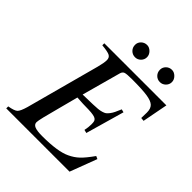

<svg xmlns="http://www.w3.org/2000/svg" viewBox="-226 -965 1102 1102"><g transform="rotate(45 324.5 -414.5)"><path d="M648.9 -662.1 619.1 -506.8 598.1 -508.8Q599.1 -525.9 599.1 -554.2Q599.1 -585.9 583 -601.3Q566.9 -616.7 526.6 -622.8Q486.3 -628.9 403.8 -628.9Q360.4 -628.9 347.4 -624.3Q334.5 -619.6 330.1 -603L265.1 -366.2Q337.4 -368.2 346.2 -368.2Q371.6 -369.1 385.5 -370.4Q399.4 -371.6 413.8 -375.7Q428.2 -379.9 435.3 -385Q442.4 -390.1 451.7 -402.1Q460.9 -414.1 467.3 -427.5Q473.6 -440.9 483.9 -464.8L502.9 -460L436 -225.1L416 -230Q421.9 -257.3 421.9 -280.8Q421.9 -296.9 419.7 -304.4Q417.5 -312 411.1 -316.9Q398.9 -327.6 350.1 -329.1L304.2 -330.1L255.9 -333Q227.1 -221.2 225.1 -215.8Q189.9 -86.9 189.9 -66.9Q189.9 -48.8 208.7 -41Q227.5 -33.2 270 -33.2Q396 -33.2 453.1 -61Q485.8 -76.2 510.5 -99.6Q535.2 -123 569.8 -171.9L586.9 -164.1L524.9 0H11.2V-16.1Q53.7 -23.4 66.4 -35.2Q79.1 -46.9 91.8 -90.8L212.9 -540Q224.1 -582 224.1 -604Q224.1 -625 208.5 -633.3Q192.9 -641.6 145 -646V-662.1ZM326.2 -829.1Q344.7 -829.1 359.9 -813.7Q375 -798.3 375 -778.8Q375 -758.8 360.6 -744.4Q346.2 -730 326.2 -730Q305.2 -730 290.5 -744.6Q275.9 -759.3 275.9 -780.8Q275.9 -800.8 290.5 -814.9Q305.2 -829.1 326.2 -829.1ZM527.8 -829.1Q546.4 -829.1 561.8 -813.7Q577.1 -798.3 577.1 -778.8Q577.1 -758.8 562.5 -744.4Q547.9 -730 527.8 -730Q506.8 -730 492.4 -744.6Q478 -759.3 478 -780.8Q478 -800.8 492.4 -814.9Q506.8 -829.1 527.8 -829.1Z"/></g></svg>

Font: Accordance
Style: Italic
Weight: 400
Italic angle: -11°
Version: Version 1.2 (build January 31, 2020) Miklal Software Solutio